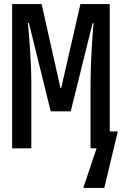

<svg xmlns="http://www.w3.org/2000/svg" viewBox="-20 -734 603 950"><path d="M40 0H135V-321C135 -422 124 -565 118 -620H123L231 -183H330L438 -619H443C437 -556 428 -420 428 -324V0H458L392 196H496L563 -84H523V-714H378L283 -299H279L186 -714H40Z"/></svg>

Font: Noto Sans Mono SemiCondensed Medium
Style: Regular
Weight: 500
Width: 4
Designer: Monotype Design Team
Foundry: Monotype Imaging Inc.
Version: Version 2.014